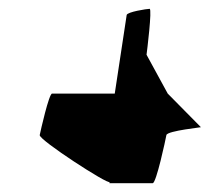

<svg xmlns="http://www.w3.org/2000/svg" viewBox="-20 -630 476 435"><path d="M70 -324C68 -313 227 -210 228 -218V-215H326C334 -215 355 -313 357 -324C359 -334 443 -342 435 -342L360 -418L312 -506C313 -513 325 -610 319 -610C313 -610 268 -603 267 -596L240 -418H98C91 -418 72 -334 70 -324Z"/></svg>

Font: Ampere
Style: UltCndIta
Weight: 400
Version: Version 1